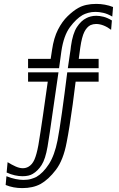

<svg xmlns="http://www.w3.org/2000/svg" viewBox="-20 -777 610 985"><path d="M124 -475H240L247 -521Q256 -583 277.5 -625Q299 -667 327 -694Q355 -721 381 -736Q418 -757 474 -757Q496 -757 518 -753Q540 -749 560 -741L556 -692Q532 -706 510.5 -711Q489 -716 470 -716Q449 -716 432 -711Q415 -706 404 -700Q371 -681 339 -638Q307 -595 295 -515L283 -427H124ZM328 -427Q333 -465 338 -496Q343 -527 344 -540Q353 -605 374.5 -638Q396 -671 423 -684Q432 -689 445 -692.5Q458 -696 474 -696Q491 -696 511 -691Q531 -686 554 -672L550 -624Q532 -638 512 -646Q492 -654 473 -654Q458 -654 444 -648Q425 -638 412.5 -613Q400 -588 392 -534L384 -475H486V-427ZM13 127Q38 137 60 141.5Q82 146 100 146Q123 146 139.5 141Q156 136 166 131Q201 111 230.5 65.5Q260 20 275 -56Q285 -108 298 -200.5Q311 -293 325 -406H486V-358H368Q361 -300 353 -241.5Q345 -183 337 -132.5Q329 -82 322 -47Q305 44 267 94Q229 144 188 167Q149 188 94 188Q48 188 9 172ZM19 55Q40 68 60 77Q80 86 97 86Q112 86 125 79Q145 68 156.5 42Q168 16 177 -33Q188 -99 200.5 -185.5Q213 -272 225 -358H124V-406H280Q261 -279 248 -185Q235 -91 224 -25Q213 39 193.5 69.5Q174 100 148 115Q129 127 95 127Q77 127 56.5 122.5Q36 118 14 108Z"/></svg>

Font: Train One
Style: Regular
Weight: 400
Designer: Fontworks Inc.
Foundry: Fontworks Inc.
Version: Version 1.100